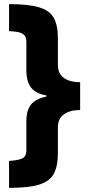

<svg xmlns="http://www.w3.org/2000/svg" viewBox="-20 -744 427 932"><path d="M24 37Q64 35 86 26Q108 17 108 -16V-155Q108 -209 131 -237Q154 -265 205 -275V-281Q155 -289 131.5 -318Q108 -347 108 -404V-541Q108 -565 95.5 -575.5Q83 -586 64 -589Q45 -592 24 -593V-724Q116 -724 168 -709Q220 -694 240.5 -658Q261 -622 261 -558V-428Q261 -387 289.5 -366Q318 -345 369 -345V-210Q320 -210 290.5 -189Q261 -168 261 -127V0Q261 61 242 98Q223 135 172 151.5Q121 168 24 168Z"/></svg>

Font: Noto Sans Thai Cond Blk
Style: Regular
Weight: 900
Width: 3
Designer: Monotype Design Team
Foundry: Monotype Imaging Inc.
Version: Version 2.002; ttfautohint (v1.8.4.7-5d5b)